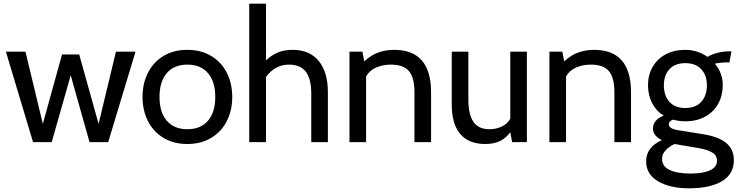

<svg xmlns="http://www.w3.org/2000/svg" viewBox="-20 -770 3995 1040"><path d="M12 -490H118L212 -99L316 -475H409L514 -99L608 -490H714L566 0H465L363 -362L260 0H159Z M752 -245Q752 -317 781 -375Q810 -433 865 -466.5Q920 -500 995 -500Q1069 -500 1124.5 -466.5Q1180 -433 1209 -375Q1238 -317 1238 -245Q1238 -173 1209 -115Q1180 -57 1124.5 -23.5Q1069 10 995 10Q920 10 865 -23.5Q810 -57 781 -115Q752 -173 752 -245ZM1146 -245Q1146 -328 1106.5 -374Q1067 -420 995 -420Q923 -420 883.5 -374Q844 -328 844 -245Q844 -162 883.5 -116Q923 -70 995 -70Q1067 -70 1106.5 -116Q1146 -162 1146 -245Z M1756 -273V0H1666V-262Q1666 -343 1636.5 -381.5Q1607 -420 1545 -420Q1507 -420 1475 -402.5Q1443 -385 1421 -353V0H1330V-750H1421V-443Q1450 -471 1484.5 -485.5Q1519 -500 1565 -500Q1658 -500 1707 -439Q1756 -378 1756 -273Z M1873 -490H1943L1953 -438Q1992 -473 2031.5 -486.5Q2071 -500 2115 -500Q2315 -500 2315 -270V0H2225V-270Q2225 -349 2195.5 -384.5Q2166 -420 2097 -420Q2053 -420 2017 -404Q1981 -388 1963 -356V0H1873Z M2427 -205V-490H2517V-230Q2517 -150 2544.5 -110Q2572 -70 2631 -70Q2667 -70 2697 -84Q2727 -98 2744 -126V-490H2834V0H2754L2744 -54Q2720 -21 2687.5 -5.5Q2655 10 2608 10Q2520 10 2473.5 -43.5Q2427 -97 2427 -205Z M2956 -490H3026L3036 -438Q3075 -473 3114.5 -486.5Q3154 -500 3198 -500Q3398 -500 3398 -270V0H3308V-270Q3308 -349 3278.5 -384.5Q3249 -420 3180 -420Q3136 -420 3100 -404Q3064 -388 3046 -356V0H2956Z M3480 104Q3480 27 3565 -11Q3517 -35 3517 -73Q3517 -121 3575 -144Q3534 -169 3512 -212Q3490 -255 3490 -309Q3490 -363 3514.5 -406.5Q3539 -450 3584.5 -475Q3630 -500 3692 -500Q3758 -500 3812 -462Q3865 -492 3934 -492H3942L3931 -432H3908Q3899 -432 3882 -430Q3865 -428 3852 -425Q3873 -401 3884 -371Q3895 -341 3895 -309Q3895 -253 3870.5 -208.5Q3846 -164 3800 -138.5Q3754 -113 3692 -113Q3656 -113 3626 -122Q3603 -114 3603 -96Q3603 -72 3658 -64L3789 -43Q3871 -30 3913 4Q3955 38 3955 98Q3955 173 3890.5 211.5Q3826 250 3713 250Q3609 250 3544.5 212Q3480 174 3480 104ZM3809 -308Q3809 -362 3778.5 -395Q3748 -428 3692 -428Q3636 -428 3606 -395Q3576 -362 3576 -308Q3576 -252 3606 -218.5Q3636 -185 3692 -185Q3748 -185 3778.5 -218.5Q3809 -252 3809 -308ZM3864 100Q3864 74 3841.5 58.5Q3819 43 3774 34L3634 10Q3604 24 3585 44.5Q3566 65 3566 90Q3566 131 3607 150.5Q3648 170 3721 170Q3790 170 3827 152Q3864 134 3864 100Z"/></svg>

Font: Cabin
Style: Regular
Weight: 400
Designer: Pablo Impallari
Foundry: Pablo Impallari. http://www.impallari.com Igino Marini. http://www.ikern.com
Version: Version 2.001